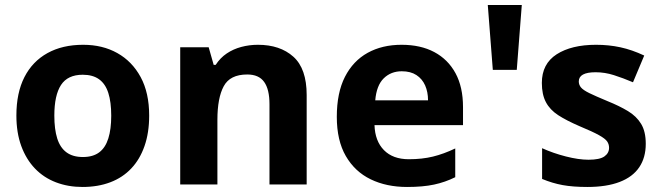

<svg xmlns="http://www.w3.org/2000/svg" viewBox="-20 -734 2628 764"><path d="M573.6 -274.1Q573.6 -205.9 555.1 -153Q536.7 -100 502.3 -63.7Q468 -27.3 418.9 -8.7Q369.8 10 308.3 10Q251.1 10 202.6 -8.5Q154.1 -27 119.1 -63.5Q84.1 -100 64.6 -153Q45.2 -205.9 45.2 -274.1Q45.2 -364.6 77.2 -427.2Q109.2 -489.7 169 -522.8Q228.7 -555.8 310.9 -555.8Q388.2 -555.8 446.9 -522.8Q505.7 -489.9 539.7 -427.3Q573.6 -364.7 573.6 -274.1ZM196.2 -273.8Q196.2 -219.8 207.7 -183.1Q219.3 -146.4 244.5 -127.8Q269.7 -109.2 309.9 -109.2Q350.1 -109.2 374.8 -127.8Q399.5 -146.4 411 -183.1Q422.6 -219.8 422.6 -273.5Q422.6 -328.1 411 -364.2Q399.4 -400.4 374.3 -418.5Q349.2 -436.6 309.2 -436.6Q249.5 -436.6 222.8 -395.9Q196.2 -355.1 196.2 -273.8Z M1006.3 -555.8Q1094.4 -555.8 1147.3 -508.4Q1200.3 -460.9 1200.3 -355.9V0H1052.3V-319.4Q1052.3 -378.5 1031.1 -408Q1010 -437.6 963.8 -437.6Q895.4 -437.6 870.3 -391Q845.1 -344.5 845.1 -257.3V0H697.1V-545.8H810.4L830.3 -475.8H838.2Q856.2 -503.8 882.3 -521.3Q908.3 -538.8 940.3 -547.3Q972.3 -555.8 1006.3 -555.8Z M1577.8 -555.8Q1653.7 -555.8 1708.1 -526.8Q1762.5 -497.8 1792.5 -442.8Q1822.4 -387.8 1822.4 -307.9V-236.2H1470.2Q1472.2 -172.8 1507.8 -136.6Q1543.5 -100.4 1606.8 -100.4Q1659.7 -100.4 1702.7 -110.9Q1745.6 -121.4 1791.5 -143.3V-28.9Q1751.5 -9 1707.1 0.5Q1662.7 10 1599.8 10Q1517.9 10 1455 -20.5Q1392 -51 1356.1 -113Q1320.2 -175 1320.2 -268.9Q1320.2 -364.8 1352.6 -428.3Q1385.1 -491.8 1443 -523.8Q1500.9 -555.8 1577.8 -555.8ZM1578.8 -450.4Q1535.5 -450.4 1506.8 -422.2Q1478.2 -394 1473.2 -334.8H1683.2Q1683.2 -368 1671.7 -394.1Q1660.1 -420.2 1637 -435.3Q1614 -450.4 1578.8 -450.4Z M2056.3 -714 2036.3 -456H1941L1921 -714Z M2549.6 -161.8Q2549.6 -106.8 2523.6 -68.4Q2497.6 -29.9 2445.7 -10Q2393.7 10 2316.9 10Q2259.9 10 2218.9 2.5Q2177.9 -5 2137.1 -22V-144.3Q2180.9 -124.4 2231.8 -111.4Q2282.7 -98.4 2321.9 -98.4Q2366.2 -98.4 2384.9 -111.5Q2403.6 -124.7 2403.6 -145.9Q2403.6 -160 2396 -171.1Q2388.5 -182.2 2363.4 -196.2Q2338.4 -210.2 2285.4 -232.2Q2234.4 -254.2 2201.3 -275.6Q2168.2 -297.1 2152.2 -327.6Q2136.1 -358 2136.1 -404Q2136.1 -479.9 2195 -517.9Q2254 -555.8 2351.9 -555.8Q2402.8 -555.8 2448.8 -545.8Q2494.7 -535.9 2543.5 -513L2498.8 -406.6Q2458.9 -423.5 2422.8 -435Q2386.8 -446.5 2349.8 -446.5Q2316.4 -446.5 2299.7 -437.3Q2283.1 -428.2 2283.1 -410Q2283.1 -396.8 2291.6 -386.3Q2300.2 -375.7 2324.8 -363.6Q2349.4 -351.6 2397.4 -331.6Q2444.5 -312.6 2478.5 -292.1Q2512.6 -271.6 2531.1 -241.1Q2549.6 -210.7 2549.6 -161.8Z"/></svg>

Font: Noto Sans Hebrew
Style: Regular
Weight: 400
Designer: Monotype Design Team
Foundry: Monotype Imaging Inc.
Version: Version 2.003;January 10, 2023;FontCreator 14.0.0.2877 64-bi